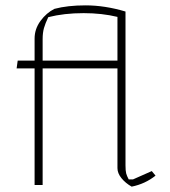

<svg xmlns="http://www.w3.org/2000/svg" viewBox="-20 -690 633 716"><path d="M418 -63V-435H139V0H109V-435H42L46 -464H109V-546Q109 -582 131 -612Q153 -642 183 -657Q232 -670 299 -670Q371 -670 448 -647V-74Q448 -53 450.5 -43.5Q453 -34 460 -21H476L546 -52L560 -35Q521 -4 471 6Q448 -7 433 -25.5Q418 -44 418 -63ZM418 -464V-627Q360 -641 292 -641Q219 -641 160 -626Q149 -603 144 -585.5Q139 -568 139 -544V-464Z"/></svg>

Font: Athiti ExtraLight
Style: Regular
Weight: 275
Designer: CadsonDemak Team
Foundry: CadsonDemak
Version: Version 1.033